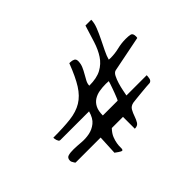

<svg xmlns="http://www.w3.org/2000/svg" viewBox="-127 -992 961 961"><g transform="rotate(-45 353.0 -511.5)"><path d="M295.9 -341.8Q277.3 -322.3 270 -303.7Q262.7 -285.2 260.3 -269.5Q257.8 -253.9 258.3 -242.7Q258.8 -231.4 256.3 -227.1Q253.9 -222.7 245.6 -226.6Q237.3 -230.5 217.8 -245.1L222.7 -347.7H45.9Q43.9 -347.7 39.6 -355.5Q35.2 -363.3 33.2 -367.2Q33.2 -368.2 32.7 -370.1Q32.2 -372.1 32.2 -374Q32.2 -393.6 47.4 -397.9Q62.5 -402.3 85.9 -401.9Q109.4 -401.4 137.7 -398.9Q166 -396.5 192.9 -401.9Q219.7 -407.2 241.7 -424.8Q263.7 -442.4 274.4 -481.4H71.3Q65.4 -481.4 62.5 -485.8Q59.6 -490.2 57.6 -496.1Q55.7 -502 55.2 -507.3Q54.7 -512.7 54.7 -514.6Q127.9 -514.6 177.2 -520.5Q226.6 -526.4 261.2 -547.4Q295.9 -568.4 321.8 -609.4Q347.7 -650.4 375 -721.7H380.9Q394.5 -721.7 404.3 -716.8Q414.1 -711.9 414.1 -698.2Q414.1 -678.7 406.7 -661.6Q399.4 -644.5 390.1 -628.9Q380.9 -613.3 373.5 -599.1Q366.2 -585 366.2 -571.3Q419.9 -571.3 452.1 -588.9Q484.4 -606.4 504.4 -636.7Q524.4 -667 537.6 -708.5Q550.8 -750 565.4 -797.9H606.4Q606.4 -775.4 595.7 -748.5Q585 -721.7 571.3 -693.8Q557.6 -666 544.9 -640.1Q532.2 -614.3 527.3 -594.7Q529.3 -594.7 533.2 -594.2Q537.1 -593.8 539.1 -593.8Q570.3 -593.8 600.1 -601.1Q629.9 -608.4 661.1 -608.4Q680.7 -608.4 693.4 -605.5Q706.1 -602.5 706.1 -580.1Q706.1 -578.1 705.6 -574.2Q705.1 -570.3 704.1 -570.3L513.7 -532.2Q502 -529.3 493.7 -513.2Q485.4 -497.1 479 -476.1Q472.7 -455.1 468.8 -435.1Q464.8 -415 462.9 -405.3H606.4Q606.4 -396.5 604 -383.8Q601.6 -371.1 589.8 -367.2Q583 -367.2 564.9 -365.7Q546.9 -364.3 526.9 -362.3Q506.8 -360.4 488.3 -358.4Q469.7 -356.4 462.9 -355.5Q441.4 -351.6 432.6 -335.9Q423.8 -320.3 418 -302.7Q412.1 -285.2 403.8 -271.5Q395.5 -257.8 375 -257.8V-341.8ZM431.6 -519.5Q406.2 -519.5 384.3 -515.6Q362.3 -511.7 345.2 -500.5Q328.1 -489.3 318.4 -469.7Q308.6 -450.2 308.6 -418H413.1Q414.1 -418 418.5 -427.7Q422.9 -437.5 424.8 -443.4Q426.8 -447.3 430.7 -458.5Q434.6 -469.7 439 -481.4Q443.4 -493.2 446.8 -503.9Q450.2 -514.6 451.2 -518.6Q449.2 -518.6 441.4 -519Q433.6 -519.5 431.6 -519.5Z"/></g></svg>

Font: La Belle Aurore
Style: Regular
Weight: 400
Version: Version 1.001 2001